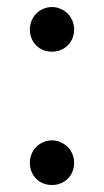

<svg xmlns="http://www.w3.org/2000/svg" viewBox="-20 -513 292 540"><path d="M64 -55.2Q64 -67.9 68.6 -79.3Q73.2 -90.8 81.5 -99.4Q89.8 -107.9 101.3 -113Q112.8 -118.2 126 -118.2Q139.2 -118.2 150.6 -113Q162.1 -107.9 170.7 -99.4Q179.2 -90.8 183.8 -79.3Q188.5 -67.9 188.5 -55.2Q188.5 -41.5 183.8 -30.3Q179.2 -19 170.7 -10.5Q162.1 -2 150.6 2.7Q139.2 7.3 126 7.3Q112.8 7.3 101.3 2.7Q89.8 -2 81.5 -10.5Q73.2 -19 68.6 -30.3Q64 -41.5 64 -55.2ZM64 -430.2Q64 -442.9 68.6 -454.3Q73.2 -465.8 81.5 -474.4Q89.8 -482.9 101.3 -488Q112.8 -493.2 126 -493.2Q139.2 -493.2 150.6 -488Q162.1 -482.9 170.7 -474.4Q179.2 -465.8 183.8 -454.3Q188.5 -442.9 188.5 -430.2Q188.5 -416.5 183.8 -405.3Q179.2 -394 170.7 -385.5Q162.1 -377 150.6 -372.3Q139.2 -367.7 126 -367.7Q112.8 -367.7 101.3 -372.3Q89.8 -377 81.5 -385.5Q73.2 -394 68.6 -405.3Q64 -416.5 64 -430.2Z"/></svg>

Font: Kantumruy
Style: Regular
Weight: 400
Foundry: Sovichet Tep
Version: Version 1.20 August 16, 2013